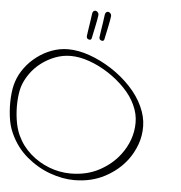

<svg xmlns="http://www.w3.org/2000/svg" viewBox="-75 -913 956 1013"><g transform="rotate(5 402.5 -407.0)"><path d="M354.9 43Q292.9 43 226.4 19Q159.8 -5 102.1 -53.5Q44.4 -102 11.6 -175Q-6.2 -213 -12.3 -263.5Q-18.5 -314 -15.4 -363.5Q-12.4 -413 -0.4 -448Q12.6 -487 38.5 -522Q64.4 -557 100.2 -584Q135.9 -611 177.8 -626.5Q219.8 -642 263.8 -642Q317.8 -642 377.6 -621Q437.5 -600 495 -563Q552.5 -526 598.2 -477.5Q643.9 -429 668.4 -375Q692.4 -323 693.2 -272Q694 -221 677.5 -175.5Q661 -130 632.8 -92Q587.6 -32 516.3 5.5Q444.9 43 355.9 43ZM333.3 10Q418.3 10 484.6 -25.5Q550.9 -61 592.2 -116Q619.9 -152 635.9 -195.5Q651.8 -239 651.8 -286.5Q651.9 -334 630.3 -380Q609.9 -425 570.4 -466Q530.9 -507 481.5 -539Q432.2 -571 379.9 -589.5Q327.6 -608 280.6 -608Q238.6 -608 199.1 -593Q159.5 -578 125.9 -552.5Q92.3 -527 68.6 -493.5Q44.8 -460 33.1 -424Q23 -390 20.8 -343Q18.7 -296 25.5 -249Q32.4 -202 48.4 -167Q74.4 -111 119.5 -71.5Q164.6 -32 220 -11Q275.3 10 333.3 10ZM439.7 -702Q430.7 -702 425.1 -709Q423.1 -713 422.7 -719Q424.2 -730 427.2 -751.5Q430.3 -773 434.2 -797Q438.2 -821 440 -839Q441.8 -853 451.1 -856Q452.1 -856 452.5 -856.5Q452.9 -857 453.9 -857Q463.9 -857 469.7 -849Q472.2 -847 473.3 -842Q474.7 -836 473.1 -830Q471.9 -818 464.6 -782.5Q457.3 -747 449.1 -709Q447 -705 444.4 -703Q443.7 -702 439.7 -702ZM372.7 -702Q363.7 -702 358.1 -709Q356.1 -713 355.7 -719Q357.2 -730 360.2 -751.5Q363.3 -773 367.2 -797Q371.2 -821 373 -839Q374.8 -853 384.1 -856Q385.1 -856 385.5 -856.5Q385.9 -857 386.9 -857Q396.9 -857 402.7 -849Q405.2 -847 406.3 -842Q407.7 -836 406.1 -830Q404.9 -818 397.6 -782.5Q390.3 -747 382.1 -709Q380 -705 377.4 -703Q376.7 -702 372.7 -702Z"/></g></svg>

Font: Oooh Baby
Style: Normal
Weight: 400
Designer: Robert E. Leuschke
Foundry: Robert E. Leuschke
Version: Version 1.011; ttfautohint (v1.8.3)